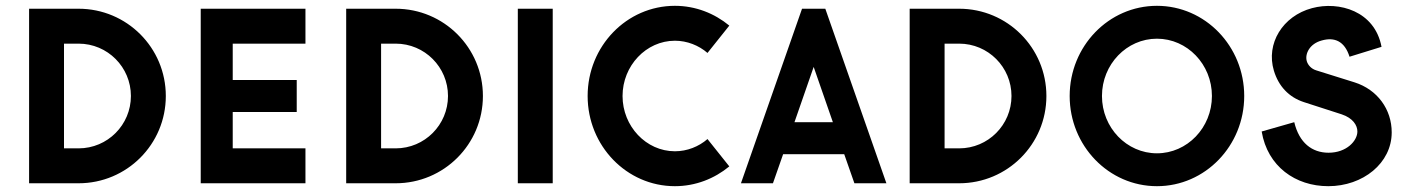

<svg xmlns="http://www.w3.org/2000/svg" viewBox="-20 -630 4843 660"><path d="M250 -480C350 -480 430 -399 430 -300C430 -201 350 -120 250 -120H200V-480ZM250 0C416 0 550 -134 550 -300C550 -466 416 -600 250 -600H80V0Z M670 0H1030V-120H780V-245H1000V-355H780V-480H1030V-600H670Z M1340 -480C1440 -480 1520 -399 1520 -300C1520 -201 1440 -120 1340 -120H1290V-480ZM1340 0C1506 0 1640 -134 1640 -300C1640 -466 1506 -600 1340 -600H1170V0Z M1760 0H1880V-600H1760Z M2412 -152C2382 -126 2342 -110 2300 -110C2201 -110 2120 -196 2120 -300C2120 -404 2201 -490 2300 -490C2342 -490 2382 -474 2412 -448L2487 -542C2436 -584 2371 -610 2300 -610C2134 -610 2000 -471 2000 -300C2000 -129 2134 10 2300 10C2371 10 2436 -16 2487 -58L2412 -152Z M2777 -400 2843 -210H2711ZM2917 0H3027L2817 -600H2737L2527 0H2637L2672 -100H2882Z M3277 -480C3377 -480 3457 -399 3457 -300C3457 -201 3377 -120 3277 -120H3227V-480ZM3277 0C3443 0 3577 -134 3577 -300C3577 -466 3443 -600 3277 -600H3107V0Z M3768 -300C3768 -409 3853 -497 3957 -497C4061 -497 4146 -409 4146 -300C4146 -191 4061 -103 3957 -103C3853 -103 3768 -191 3768 -300ZM3657 -300C3657 -129 3791 10 3957 10C4123 10 4257 -129 4257 -300C4257 -471 4123 -610 3957 -610C3791 -610 3657 -471 3657 -300Z M4546 10C4665 10 4764 -69 4764 -175C4764 -254 4715 -322 4636 -347L4505 -388C4488 -393 4476 -406 4472 -420C4465 -445 4482 -480 4524 -491C4567 -503 4602 -489 4619 -435L4729 -469C4706 -592 4583 -627 4490 -602C4389 -575 4331 -480 4359 -387C4375 -334 4410 -296 4462 -279L4592 -237C4631 -224 4646 -199 4646 -178C4646 -146 4609 -105 4547 -105C4490 -105 4446 -139 4429 -210L4317 -178C4337 -58 4433 10 4546 10Z"/></svg>

Font: Gauge Heavy
Style: Bold
Weight: 900
Designer: Daniel Pimley
Foundry: Daniel Pimley
Version: Version 1.003;PS 001.001;hotconv 1.0.56